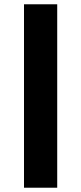

<svg xmlns="http://www.w3.org/2000/svg" viewBox="-20 -750 379 896"><path d="M247 -730V126H92V-730Z"/></svg>

Font: Amaranth
Style: Bold
Weight: 700
Designer: Gesine Todt
Foundry: Gesine Todt
Version: Version 1.001